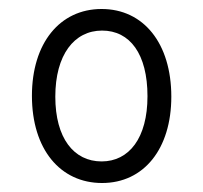

<svg xmlns="http://www.w3.org/2000/svg" viewBox="-20 -539 451 427"><path d="M207 -132C300 -132 361 -208 361 -324C361 -443 299 -519 206 -519C113 -519 51 -443 51 -326C51 -207 114 -132 207 -132ZM206 -180C144 -180 103 -232 103 -324C103 -417 145 -471 207 -471C269 -471 308 -419 308 -325C308 -232 267 -180 206 -180Z"/></svg>

Font: Noto Sans Devanagari ExtraCondensed Light
Style: Regular
Weight: 300
Width: 2
Designer: Jelle Bosma - Monotype Design Team
Foundry: Monotype Imaging Inc.
Version: Version 2.004